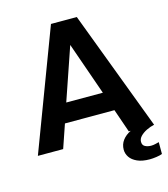

<svg xmlns="http://www.w3.org/2000/svg" viewBox="-122 -764 906 1034"><g transform="rotate(-15 331.0 -247.0)"><path d="M585 174Q543 174 515.5 161.5Q488 149 475 129.5Q462 110 462 88Q462 58 479 35.5Q496 13 525 -1H514L469 -131H193L148 0H7L259 -668H403L655 0Q632 5 611 15.5Q590 26 576.5 40Q563 54 563 71Q563 90 577.5 97.5Q592 105 611 105Q623 105 635 102Q647 99 655 97V163Q643 168 622 171Q601 174 585 174ZM229 -238H433L330 -532Z"/></g></svg>

Font: Atkinson Hyperlegible Next SemiBold
Style: Regular
Weight: 600
Designer: Elliott Scott, Megan Eiswerth, Linus Boman, Theodore Petrosky, Letters from Sweden
Foundry: Applied Design Works, Letters from Sweden
Version: Version 2.001